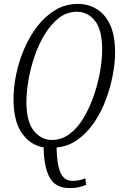

<svg xmlns="http://www.w3.org/2000/svg" viewBox="-20 -745 613 981"><path d="M336 216Q263 216 233.5 161.5Q204 107 203 8Q135 -3 92 -64.5Q49 -126 49 -239Q49 -298 62.5 -364.5Q76 -431 103.5 -495Q131 -559 171 -611Q211 -663 263 -694Q315 -725 379 -725Q430 -725 473 -699.5Q516 -674 542 -619.5Q568 -565 568 -477Q568 -424 556 -360.5Q544 -297 520.5 -234.5Q497 -172 461 -119Q425 -66 377 -31.5Q329 3 269 9Q271 99 290 139Q309 179 350 179Q370 179 386 175.5Q402 172 416 166L420 200Q404 206 384.5 211Q365 216 336 216ZM245 -30Q296 -30 337 -61.5Q378 -93 408.5 -145Q439 -197 460 -258.5Q481 -320 491.5 -381Q502 -442 502 -491Q502 -593 465 -639Q428 -685 373 -685Q322 -685 281.5 -653.5Q241 -622 209.5 -571Q178 -520 157 -458.5Q136 -397 125.5 -336Q115 -275 115 -225Q115 -123 153 -76.5Q191 -30 245 -30Z"/></svg>

Font: Noto Serif ExtraCondensed Light
Style: Italic
Weight: 300
Width: 2
Italic angle: -12°
Designer: Monotype Design Team
Foundry: Monotype Imaging Inc.
Version: Version 2.014; ttfautohint (v1.8.4.7-5d5b)